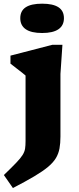

<svg xmlns="http://www.w3.org/2000/svg" viewBox="-32 -762 420 1018"><path d="M191.5 -587Q133.5 -587 104.5 -607Q75.5 -627 75.5 -665.5Q75.5 -704.5 104.5 -723.5Q133.5 -742.5 191.5 -742.5Q249 -742.5 278 -723.5Q307 -704.5 307 -665.5Q307 -627 278 -607Q249 -587 191.5 -587ZM103.5 -361.5Q98 -366.5 84.8 -377Q71.5 -387.5 55 -400Q38.5 -412.5 23.5 -424.5V-467L245.5 -524.5H299L288.5 -370V-38Q288.5 -2.5 283.5 25Q278.5 52.5 264.5 76Q250.5 99.5 222.8 122.8Q195 146 149.5 173Q104 200 36.5 235L-11.5 166Q30 126 53.5 101.5Q77 77 87.8 59.8Q98.5 42.5 101 25.8Q103.5 9 103.5 -15Z"/></svg>

Font: Newsreader 7pt
Style: Bold
Weight: 700
Designer: Hugues Gentile
Foundry: Production Type
Version: Version 1.003